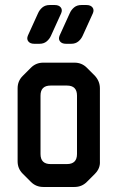

<svg xmlns="http://www.w3.org/2000/svg" viewBox="-20 -734 467 763"><path d="M103 -11Q123 9 152 9H276Q305 9 325 -11L357 -43Q379 -65 377 -93V-383Q377 -411 357 -433L325 -465Q305 -485 276 -485H152Q123 -485 103 -465L70 -432Q50 -412 50 -383V-93Q50 -64 70 -44ZM141 -122V-354Q141 -394 181 -394H246Q286 -394 286 -354V-122Q286 -82 246 -82H181Q141 -82 141 -122ZM242 -560H263Q280 -560 291.5 -569.5Q303 -579 309 -593L349 -681Q355 -695 347.5 -704.5Q340 -714 324 -714H303Q286 -714 274.5 -704.5Q263 -695 257 -681L217 -593Q211 -579 218.5 -569.5Q226 -560 242 -560ZM116 -560H137Q154 -560 165.5 -569.5Q177 -579 183 -593L223 -681Q229 -695 221.5 -704.5Q214 -714 198 -714H177Q160 -714 148.5 -704.5Q137 -695 131 -681L91 -593Q85 -579 92.5 -569.5Q100 -560 116 -560Z"/></svg>

Font: WDXL Lubrifont SC
Style: Regular
Weight: 400
Designer: [WDXL Lubrifont] Copyright 2020-2022 (c) NightFurySL2001, Skr-ZERO; [ZCOOL QingKe HuangYou] Copyright 2018-2022 (c) The 
Version: Version 2.001;hotconv 1.1.1;makeotfexe 2.6.0